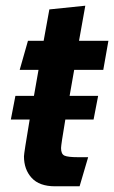

<svg xmlns="http://www.w3.org/2000/svg" viewBox="-20 -643 400 673"><path d="M240 -398 224 -307H324L308 -224H209Q194 -135 194 -124Q194 -103 206 -97.5Q218 -92 254 -92H289L259 10H173Q118 10 91 -19.5Q64 -49 64 -95Q64 -105 84 -224H18L34 -307H99L115 -398H49L78 -500H133L153 -610L279 -623L257 -500H360L342 -398Z"/></svg>

Font: Cabin
Style: Bold Italic
Weight: 700
Italic angle: -7°
Designer: Pablo Impallari
Foundry: Pablo Impallari. http://www.impallari.com Igino Marini. http://www.ikern.com
Version: Version 2.200